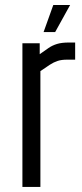

<svg xmlns="http://www.w3.org/2000/svg" viewBox="-20 -740 323 760"><path d="M252.6 -571.7H277.5V-503.8H244.2Q223.4 -503.8 208.1 -498.8Q192.8 -493.8 177.4 -483.8Q162 -473.8 139.9 -458.5V0H68.7V-568.7H137.2V-525.5Q157.1 -539.7 172.1 -550Q187.1 -560.3 205.7 -566Q224.3 -571.7 252.6 -571.7ZM190.9 -720.1H257.5L198.3 -613H152.5Z"/></svg>

Font: Khand Variable Light
Style: Regular
Weight: 300
Designer: Satya Rajpurohit
Foundry: Indian Type Foundry
Version: Version 3.000